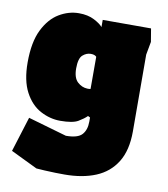

<svg xmlns="http://www.w3.org/2000/svg" viewBox="-82 -553 755 865"><g transform="rotate(10 295.5 -120.5)"><path d="M271 243Q255 243 229.5 242.5Q204 242 180 240.5Q156 239 142 238L20 179L70 19L247 70Q301 70 320.5 48.5Q340 27 340 -11V-30L330 -35Q316 -21 291.5 -6.5Q267 8 210 8Q163 8 119 -15.5Q75 -39 47.5 -91Q20 -143 20 -226Q20 -319 48 -375.5Q76 -432 119.5 -458Q163 -484 210 -484Q251 -484 280 -469Q309 -454 320 -440V-473H541L551 -413L540 -353L541 -1Q541 85 507.5 139Q474 193 413.5 218Q353 243 271 243ZM305 -156Q309 -156 312.5 -156Q316 -156 320 -157V-304Q318 -307 311.5 -310Q305 -313 294 -313Q274 -313 257 -298Q240 -283 240 -237Q240 -194 260 -175.5Q280 -157 305 -156Z"/></g></svg>

Font: Rowdies
Style: Bold
Weight: 700
Designer: Jaikishan Patel
Version: Version 1.000; ttfautohint (v1.8.3)